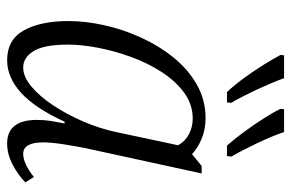

<svg xmlns="http://www.w3.org/2000/svg" viewBox="-159 -647 816 538"><g transform="rotate(90 249.0 -378.0)"><path d="M149 10Q91 10 65 -37Q39 -84 39 -162Q39 -209 50.5 -261.5Q62 -314 85 -364.5Q108 -415 141 -456Q174 -497 217 -521.5Q260 -546 311 -546Q343 -546 369 -535Q395 -524 412 -508L445 -535H466L395 -209Q390 -184 384.5 -149Q379 -114 379 -91Q379 -35 411 -35Q438 -35 476 -65L491 -41Q471 -21 441.5 -5.5Q412 10 382 10Q316 10 316 -74Q316 -95 319 -113Q322 -131 326 -151H321Q283 -68 240 -29Q197 10 149 10ZM169 -35Q195 -35 222.5 -58Q250 -81 275.5 -119.5Q301 -158 321 -204.5Q341 -251 351 -300L387 -469Q376 -489 356 -499.5Q336 -510 312 -510Q273 -510 240.5 -486.5Q208 -463 182.5 -424Q157 -385 140 -338.5Q123 -292 114 -245.5Q105 -199 105 -160Q105 -94 123 -64.5Q141 -35 169 -35ZM388 -606Q370 -626 349.5 -654Q329 -682 311.5 -709.5Q294 -737 285 -756L286 -766H350Q361 -733 381 -691Q401 -649 419 -618L417 -606ZM238 -606Q219 -626 198.5 -654Q178 -682 161 -709.5Q144 -737 134 -756L135 -766H199Q211 -733 230.5 -691Q250 -649 268 -618L267 -606Z"/></g></svg>

Font: Noto Serif SemiCondensed Light
Style: Italic
Weight: 300
Width: 4
Italic angle: -12°
Designer: Monotype Design Team
Foundry: Monotype Imaging Inc.
Version: Version 2.013; ttfautohint (v1.8.4.7-5d5b)